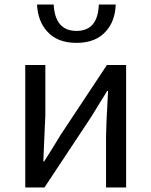

<svg xmlns="http://www.w3.org/2000/svg" viewBox="-20 -831 671 851"><path d="M92 -543H181V-316Q181 -326 172 -116H176Q212 -172 248 -232L454 -543H539V0H450V-227Q450 -268 459 -428H455L383 -311L177 0H92ZM187 -694Q148 -738 144 -811H218Q224 -694 319 -694Q414 -694 418 -811H493Q490 -738 451 -694Q406 -641 319 -641Q232 -641 187 -694Z"/></svg>

Font: Source Han Sans K Regular
Style: Regular
Weight: 400
Designer: Ryoko NISHIZUKA  (kana & ideographs); Paul D. Hunt (Latin, Greek & Cyrillic); Wenlong ZHANG  (bopomofo); Sandoll Communi
Foundry: Adobe Systems Incorporated
Version: Version 1.00 July 18, 2014, initial release